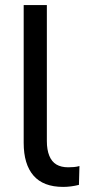

<svg xmlns="http://www.w3.org/2000/svg" viewBox="-20 -725 341 754"><path d="M228 9Q150 9 111.5 -35.5Q73 -80 73 -164V-705H164V-171Q164 -137 173.5 -113.5Q183 -90 201.5 -79Q220 -68 248 -68Q259 -68 270.5 -69Q282 -70 292 -73L290 1Q274 5 258.5 7Q243 9 228 9Z"/></svg>

Font: Nunito Sans 12pt ExtraLight 12pt Medium
Style: Regular
Weight: 500
Version: Version 3.101;gftools[0.9.27]